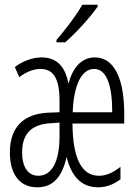

<svg xmlns="http://www.w3.org/2000/svg" viewBox="-20 -786 570 816"><path d="M220 -616V-606H257C302 -645 365 -714 395 -758V-766H330C304 -720 260 -663 220 -616ZM138 10C207 10 244 -35 263 -119C284 -34 328 10 396 10C430 10 460 0 492 -24V-77C455 -48 427 -39 400 -39C327 -39 289 -113 288 -261H508V-302C508 -449 467 -542 383 -542C325 -542 288 -496 271 -430C257 -507 218 -542 157 -542C115 -542 73 -524 43 -501L62 -458C92 -481 123 -493 152 -493C206 -493 233 -454 233 -357V-309L182 -307C81 -301 22 -247 22 -138C22 -46 63 10 138 10ZM457 -309H289C293 -425 327 -493 380 -493C433 -493 457 -424 457 -309ZM143 -39C100 -39 74 -75 74 -138C74 -218 114 -257 193 -262L233 -265V-207C233 -104 203 -39 143 -39Z"/></svg>

Font: Noto Sans Mono Condensed Light
Style: Regular
Weight: 300
Width: 3
Designer: Monotype Design Team
Foundry: Monotype Imaging Inc.
Version: Version 2.014